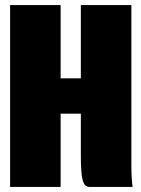

<svg xmlns="http://www.w3.org/2000/svg" viewBox="-20 -740 560 760"><path d="M20 -720V0H220V-290H300V-130C300 -35 306 0 335 0H505C502 -20 500 -50 500 -80V-720H300V-430H220V-720Z"/></svg>

Font: MikodacsPCS
Style: Regular
Weight: 900
Designer: gluk (gluksza@wp.pl)
Foundry: gluk (gluksza@wp.pl)
Version: Version 0.27